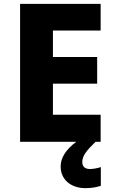

<svg xmlns="http://www.w3.org/2000/svg" viewBox="-20 -800 595 994"><path d="M406 39C406 6 430 -23 475 -66H501V-206H254V-367H483V-505H254V-642H501V-780H84V-66H375C321 -26 294 17 294 62C294 129 346 174 422 174C456 174 480 169 502 162V65C488 70 464 75 445 75C422 75 406 64 406 39Z"/></svg>

Font: Noto Sans Malayalam UI ExtraBold
Style: Regular
Weight: 800
Designer: Jelle Bosma - Monotype Design Team
Foundry: Monotype Imaging Inc.
Version: Version 2.104